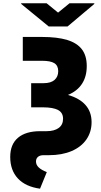

<svg xmlns="http://www.w3.org/2000/svg" viewBox="-20 -931 613 1164"><path d="M505.9 -531.2Q506.3 -468.3 477.5 -423.6Q448.7 -378.9 392.1 -355.5Q462.4 -335.4 498.8 -293.9Q535.2 -252.4 535.2 -190.4Q535.2 -130.9 503.7 -85.4Q472.2 -40 413.8 -15.1Q355.5 9.8 276.4 9.8H244.1Q222.2 9.8 210.2 20Q198.2 30.3 198.2 47.9Q198.2 68.4 214.6 84Q231 99.6 263.7 112.3L222.7 212.9Q134.8 200.7 88.4 150.9Q42 101.1 42 20.5Q42 -56.2 89.1 -95.9Q136.2 -135.7 223.6 -135.7H261.7Q308.6 -135.7 335.4 -155Q362.3 -174.3 362.3 -210.9Q362.3 -248 331.8 -264.2Q301.3 -280.3 240.2 -280.3H168.9V-426.8H245.1Q288.1 -426.8 310.5 -446.3Q333 -465.8 333 -500Q332.5 -533.7 309.3 -548.1Q286.1 -562.5 234.4 -562.5H118.2V-707H234.4Q327.6 -707 387.5 -688.7Q447.3 -670.4 476.6 -631.8Q505.9 -593.3 505.9 -531.2ZM332 -854.5 401.4 -911.1H551.8V-907.2L389.6 -770.5H275.4L108.4 -907.2V-911.1H262.7Z"/></svg>

Font: Pretendard JP Black
Style: Regular
Weight: 900
Designer: Base glyphs from Inter by Rasmus Andersson; Hangeul glyphs from Noto Sans CJK(Source Han Sans) by Jang Soo-young and Kan
Foundry: Kil Hyung-jin
Version: Version 1.309